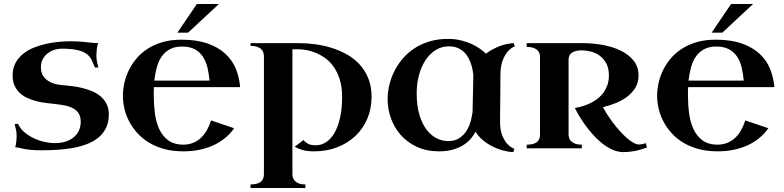

<svg xmlns="http://www.w3.org/2000/svg" viewBox="-20 -740 3913 958"><path d="M189 9.8Q154.3 9.8 132.6 7.6Q110.8 5.4 96.9 2.4Q83 -0.5 74.2 -2.7Q65.4 -4.9 56.2 -4.9Q60.1 -21.5 61.5 -35.2Q63 -48.8 63 -60.1Q63 -76.7 60.1 -91.1Q57.1 -105.5 53.2 -121.1L69.8 -122.1Q80.6 -98.6 101.3 -80.8Q122.1 -63 147.7 -50.8Q173.3 -38.6 201.2 -32.2Q229 -25.9 253.9 -25.9Q284.7 -25.9 308.6 -33.9Q332.5 -42 349.1 -56.2Q365.7 -70.3 374.3 -89.8Q382.8 -109.4 382.8 -132.8Q382.8 -157.7 372.8 -173.6Q362.8 -189.5 345.2 -199.2Q327.6 -209 304.2 -213.6Q280.8 -218.3 253.9 -221.2Q233.4 -223.1 210 -226.1Q186.5 -229 163.1 -234.9Q139.6 -240.7 117.9 -250.5Q96.2 -260.3 79.6 -275.4Q63 -290.5 53 -312.3Q43 -334 43 -363.8Q43 -398.9 57.1 -425.3Q71.3 -451.7 94.5 -470.7Q117.7 -489.7 147.9 -502Q178.2 -514.2 210.2 -521.2Q242.2 -528.3 273.7 -531.2Q305.2 -534.2 331.1 -534.2Q377 -534.2 411.4 -529.5Q445.8 -524.9 469.2 -524.9Q464.4 -507.8 462.6 -491.9Q460.9 -476.1 460.9 -463.9Q460.9 -448.2 463.6 -433.8Q466.3 -419.4 471.2 -403.8L454.1 -402.8Q445.3 -423.3 437.3 -440.7Q429.2 -458 412.8 -470.5Q396.5 -482.9 367.2 -490Q337.9 -497.1 286.1 -497.1Q269.5 -497.1 251.5 -491.5Q233.4 -485.8 218.5 -474.4Q203.6 -462.9 193.8 -445.8Q184.1 -428.7 184.1 -405.8Q184.1 -375.5 197.5 -357.9Q210.9 -340.3 230 -330.8Q249 -321.3 269.5 -318.1Q290 -314.9 304.2 -314Q321.8 -312.5 345 -309.6Q368.2 -306.6 392.3 -300.5Q416.5 -294.4 439.9 -284.7Q463.4 -274.9 481.9 -259.3Q500.5 -243.7 511.7 -221.4Q522.9 -199.2 522.9 -168.9Q522.9 -128.9 508.3 -100.1Q493.7 -71.3 468.5 -51.5Q443.4 -31.7 409.9 -19.5Q376.5 -7.3 339.4 -1Q302.2 5.4 263.7 7.6Q225.1 9.8 189 9.8Z M748 -305.2Q747.1 -294.4 747.1 -284.4Q747.1 -274.4 747.1 -264.2Q747.1 -217.8 752.9 -173.8Q758.8 -129.9 774.7 -95.7Q790.5 -61.5 818.8 -40.3Q847.2 -19 892.1 -18.1Q920.9 -18.1 943.6 -27.3Q966.3 -36.6 983.4 -53Q1000.5 -69.3 1012.7 -91.3Q1024.9 -113.3 1033.2 -139.2L1148.4 -100.1Q1130.9 -75.2 1106.4 -54.2Q1082 -33.2 1050.5 -17.8Q1019 -2.4 980.2 6.3Q941.4 15.1 895 15.1Q842.8 15.1 800.3 3.7Q757.8 -7.8 724.4 -27.8Q690.9 -47.9 666.3 -75Q641.6 -102.1 625.2 -132.8Q608.9 -163.6 601.1 -196.8Q593.3 -230 593.3 -262.2Q593.3 -293 600.3 -325.4Q607.4 -357.9 622.6 -389.2Q637.7 -420.4 660.9 -448Q684.1 -475.6 716.6 -496.6Q749 -517.6 791 -529.8Q833 -542 885.3 -542Q961.9 -542 1015.9 -522.9Q1069.8 -503.9 1104.7 -471.4Q1139.6 -439 1157 -396Q1174.3 -353 1178.2 -305.2ZM888.2 -507.8Q852.5 -507.8 827.9 -494.6Q803.2 -481.4 787.1 -458.5Q771 -435.5 762.5 -404.5Q753.9 -373.5 750 -337.9H1025.4Q1022.5 -373 1014.9 -403.8Q1007.3 -434.6 991.9 -457.8Q976.6 -481 951.4 -494.4Q926.3 -507.8 888.2 -507.8ZM1072.3 -720.2 918.5 -577.1H865.2L962.4 -720.2Z M1230 -524.9H1468.3Q1508.8 -524.9 1551.5 -519.3Q1594.2 -513.7 1635 -501Q1675.8 -488.3 1711.9 -467.8Q1748 -447.3 1775.1 -417.5Q1802.2 -387.7 1818.1 -347.9Q1834 -308.1 1834 -256.8Q1834 -198.2 1813 -148.4Q1792 -98.6 1753.9 -62.3Q1715.8 -25.9 1663.1 -5.4Q1610.4 15.1 1546.9 15.1Q1513.2 15.1 1490.7 8.8Q1468.3 2.4 1450.2 -7.8L1494.1 -41Q1506.3 -27.3 1520.5 -21.2Q1534.7 -15.1 1555.2 -15.1Q1583.5 -15.1 1607.7 -31Q1631.8 -46.9 1649.4 -77.6Q1667 -108.4 1677 -153.3Q1687 -198.2 1687 -255.9Q1687 -306.2 1675.3 -343.3Q1663.6 -380.4 1644.8 -407Q1626 -433.6 1602.1 -450.4Q1578.1 -467.3 1554 -477.1Q1529.8 -486.8 1507.6 -490.5Q1485.4 -494.1 1469.2 -494.1H1439V128.9Q1439 136.2 1441.2 145Q1443.4 153.8 1450.2 161.6Q1457 169.4 1469.7 174.8Q1482.4 180.2 1503.9 180.2V198.2H1230V180.2Q1250.5 180.2 1263.4 176Q1276.4 171.9 1283.7 164.8Q1291 157.7 1293.9 148.4Q1296.9 139.2 1296.9 128.9V-460Q1296.9 -467.3 1294.4 -476.3Q1292 -485.4 1284.9 -493.2Q1277.8 -501 1264.6 -506.1Q1251.5 -511.2 1230 -511.2Z M2214.8 -545.9Q2251.5 -545.9 2282 -538.1Q2312.5 -530.3 2336.2 -519Q2359.9 -507.8 2377.2 -495.1Q2394.5 -482.4 2404.8 -472.2Q2419.9 -483.9 2437.5 -493.4Q2455.1 -502.9 2473.1 -509.8Q2491.2 -516.6 2509 -520.3Q2526.9 -523.9 2543 -524.9L2548.8 -508.8Q2529.3 -501 2513.7 -483.4Q2500.5 -468.3 2489.3 -441.9Q2478 -415.5 2477.1 -373Q2476.6 -348.1 2476.6 -321.3Q2476.6 -294.4 2476.3 -268.3Q2476.1 -242.2 2475.8 -218.5Q2475.6 -194.8 2475.3 -176.3Q2475.1 -157.7 2475.1 -146.2Q2475.1 -134.8 2475.1 -132.8Q2475.1 -90.3 2486.1 -64Q2497.1 -37.6 2510.7 -22.5Q2526.9 -4.9 2546.9 2.9L2541 19Q2517.1 18.1 2489.7 10.7Q2462.4 3.4 2436.5 -9.8Q2410.6 -22.9 2388.7 -41.3Q2366.7 -59.6 2353 -83Q2343.3 -64.5 2328.1 -46.9Q2313 -29.3 2291 -15.6Q2269 -2 2239.3 6.6Q2209.5 15.1 2170.9 15.1Q2107.4 15.1 2059.3 -7.6Q2011.2 -30.3 1979 -67.1Q1946.8 -104 1930.4 -150.4Q1914.1 -196.8 1914.1 -244.1Q1914.1 -279.8 1922.6 -315.9Q1931.2 -352.1 1948 -385.5Q1964.8 -418.9 1990 -448.2Q2015.1 -477.5 2048.6 -499.3Q2082 -521 2123.5 -533.4Q2165 -545.9 2214.8 -545.9ZM2216.8 -36.1Q2251 -36.1 2273.4 -51.8Q2295.9 -67.4 2309.3 -89.8Q2322.8 -112.3 2329.1 -137.2Q2335.4 -162.1 2337.9 -181.2L2341.8 -366.2Q2340.8 -376.5 2338.1 -391.1Q2335.4 -405.8 2330.1 -421.4Q2324.7 -437 2316.2 -452.9Q2307.6 -468.8 2294.4 -481Q2281.2 -493.2 2262.9 -501Q2244.6 -508.8 2220.2 -508.8Q2183.6 -508.8 2153.8 -490.2Q2124 -471.7 2103 -439.7Q2082 -407.7 2070.6 -365.2Q2059.1 -322.8 2059.1 -274.9Q2059.1 -212.4 2072.5 -167.5Q2085.9 -122.6 2108.2 -93.3Q2130.4 -64 2158.7 -50Q2187 -36.1 2216.8 -36.1Z M3208 -3.9Q3173.3 8.8 3144.3 13.9Q3115.2 19 3091.3 19Q3062.5 19 3034.9 6.3Q3007.3 -6.3 2982.4 -26.4Q2957.5 -46.4 2935.8 -71.3Q2914.1 -96.2 2896.7 -120.6Q2879.4 -145 2866.9 -166.5Q2854.5 -188 2848.1 -201.2Q2895.5 -209 2933.1 -229Q2949.2 -237.8 2964.4 -249.8Q2979.5 -261.7 2991.5 -278.3Q3003.4 -294.9 3010.7 -315.9Q3018.1 -336.9 3018.1 -363.8Q3018.1 -400.9 3004.4 -425Q2990.7 -449.2 2970.5 -463.4Q2950.2 -477.5 2926.5 -483.2Q2902.8 -488.8 2883.3 -488.8Q2863.8 -488.8 2850.8 -484.9Q2837.9 -481 2830.3 -474.6Q2822.8 -468.3 2819.8 -459.7Q2816.9 -451.2 2816.9 -441.9V-68.8Q2816.9 -61.5 2819.3 -52.7Q2821.8 -43.9 2828.9 -36.4Q2835.9 -28.8 2848.9 -23.4Q2861.8 -18.1 2883.3 -18.1V0H2607.9V-18.1Q2628.4 -18.1 2641.4 -22.2Q2654.3 -26.4 2661.6 -33.4Q2668.9 -40.5 2671.6 -49.6Q2674.3 -58.6 2674.3 -68.8V-458Q2674.3 -465.3 2671.6 -473.9Q2668.9 -482.4 2661.6 -489.5Q2654.3 -496.6 2641.4 -501.2Q2628.4 -505.9 2607.9 -505.9V-524.9H2883.3Q2936 -524.9 2986.8 -515.9Q3037.6 -506.8 3077.4 -487.3Q3117.2 -467.8 3141.6 -437.3Q3166 -406.7 3166 -363.8Q3166 -329.6 3150.9 -303.7Q3135.7 -277.8 3110.8 -258.5Q3085.9 -239.3 3054 -226.3Q3022 -213.4 2988.3 -205.1Q3006.8 -170.9 3031.2 -137.5Q3055.7 -104 3080.6 -77.6Q3105.5 -51.3 3128.7 -35.2Q3151.9 -19 3168 -19Q3172.9 -19 3181.9 -20.3Q3190.9 -21.5 3202.1 -25.9Z M3413.6 -305.2Q3412.6 -294.4 3412.6 -284.4Q3412.6 -274.4 3412.6 -264.2Q3412.6 -217.8 3418.5 -173.8Q3424.3 -129.9 3440.2 -95.7Q3456.1 -61.5 3484.4 -40.3Q3512.7 -19 3557.6 -18.1Q3586.4 -18.1 3609.1 -27.3Q3631.8 -36.6 3648.9 -53Q3666 -69.3 3678.2 -91.3Q3690.4 -113.3 3698.7 -139.2L3814 -100.1Q3796.4 -75.2 3772 -54.2Q3747.6 -33.2 3716.1 -17.8Q3684.6 -2.4 3645.8 6.3Q3606.9 15.1 3560.5 15.1Q3508.3 15.1 3465.8 3.7Q3423.3 -7.8 3389.9 -27.8Q3356.4 -47.9 3331.8 -75Q3307.1 -102.1 3290.8 -132.8Q3274.4 -163.6 3266.6 -196.8Q3258.8 -230 3258.8 -262.2Q3258.8 -293 3265.9 -325.4Q3272.9 -357.9 3288.1 -389.2Q3303.2 -420.4 3326.4 -448Q3349.6 -475.6 3382.1 -496.6Q3414.6 -517.6 3456.5 -529.8Q3498.5 -542 3550.8 -542Q3627.4 -542 3681.4 -522.9Q3735.4 -503.9 3770.3 -471.4Q3805.2 -439 3822.5 -396Q3839.8 -353 3843.8 -305.2ZM3553.7 -507.8Q3518.1 -507.8 3493.4 -494.6Q3468.8 -481.4 3452.6 -458.5Q3436.5 -435.5 3428 -404.5Q3419.4 -373.5 3415.5 -337.9H3690.9Q3688 -373 3680.4 -403.8Q3672.9 -434.6 3657.5 -457.8Q3642.1 -481 3616.9 -494.4Q3591.8 -507.8 3553.7 -507.8ZM3737.8 -720.2 3584 -577.1H3530.8L3627.9 -720.2Z"/></svg>

Font: Uncial Antiqua
Style: Regular
Weight: 400
Version: Version 1.000